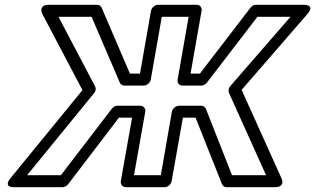

<svg xmlns="http://www.w3.org/2000/svg" viewBox="-20 -756 1315 801"><path d="M819 -315H727C712 -315 699 -301 697 -290L651 -25H539L586 -290C589 -305 576 -315 565 -315H470C461 -315 452 -309 447 -303L234 -25H93L373 -368C380 -377 381 -387 377 -395L224 -686H362L480 -411C483 -404 490 -399 499 -399H580C595 -399 607 -413 609 -424L655 -686H767L721 -424C718 -409 730 -399 741 -399H820C829 -399 838 -405 843 -411L1054 -686H1192L940 -396C933 -388 932 -376 935 -369L1090 -25H948L839 -302C836 -310 827 -315 819 -315ZM796 -265 906 12C909 19 916 25 925 25H1126C1174 25 1154 -13 1154 -13L988 -381L1262 -697C1297 -737 1249 -736 1249 -736H1048C1041 -736 1031 -732 1025 -724L814 -449H775L821 -711C823 -722 816 -736 801 -736H639C628 -736 613 -726 610 -711L564 -449H522L404 -724C401 -731 394 -736 385 -736H185C136 -736 157 -697 157 -697L324 -380L24 -13C-9 28 39 25 39 25H240C247 25 258 21 264 13L476 -265H531L484 0C482 11 490 25 505 25H667C678 25 693 15 696 0L743 -265Z"/></svg>

Font: Asimov
Style: WidOuIt
Weight: 500
Designer: Google
Version: Version 2.000980; 2014